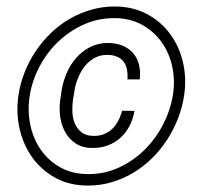

<svg xmlns="http://www.w3.org/2000/svg" viewBox="-20 -559 627 589"><path d="M392.6 -218.8Q388.2 -193.8 377.4 -172.9Q366.7 -151.9 350.3 -137Q334 -122.1 312.3 -113.5Q290.5 -105 264.2 -105Q233.9 -105 213.4 -118.2Q192.9 -131.3 180.9 -152.1Q168.9 -172.9 165 -199Q161.1 -225.1 164.6 -251L169.4 -283.7Q173.8 -310.5 185.3 -336.4Q196.8 -362.3 214.6 -382.3Q232.4 -402.3 256.3 -414.6Q280.3 -426.8 310.1 -427.2Q335.9 -427.2 355.5 -419.2Q375 -411.1 387.9 -396.5Q400.9 -381.8 406.2 -361.1Q411.6 -340.3 408.7 -315.4H371.1Q372.1 -332 369.4 -345.9Q366.7 -359.9 359.4 -369.6Q352.1 -379.4 339.4 -385Q326.7 -390.6 308.6 -390.6Q286.6 -390.6 269.8 -381.1Q252.9 -371.6 240.7 -356.4Q228.5 -341.3 220.5 -322.3Q212.4 -303.2 209 -284.2L203.6 -251Q201.2 -233.4 202.1 -214.4Q203.1 -195.3 210 -179.4Q216.8 -163.6 230.2 -153.1Q243.7 -142.6 265.6 -142.1Q284.2 -141.6 298.8 -147.5Q313.5 -153.3 324.2 -163.6Q335 -173.8 342.5 -188.2Q350.1 -202.6 354.5 -219.2ZM71.3 -266.6Q64 -221.7 72.5 -178.2Q81.1 -134.8 104.5 -100.6Q127.9 -66.4 164.8 -45.7Q201.7 -24.9 251 -24.9Q300.8 -24.9 344.5 -44.9Q388.2 -64.9 422.6 -98.6Q457 -132.3 479.7 -176Q502.4 -219.7 510.3 -266.6Q517.6 -311.5 508.5 -354Q499.5 -396.5 475.8 -429.7Q452.1 -462.9 415.3 -483.2Q378.4 -503.4 330.1 -503.4Q280.8 -503.4 237.3 -483.9Q193.8 -464.4 159.4 -431.9Q125 -399.4 102.1 -356.4Q79.1 -313.5 71.3 -266.6ZM36.6 -266.6Q42 -302.7 55.4 -336.9Q68.8 -371.1 89.1 -401.4Q109.4 -431.6 135.5 -457Q161.6 -482.4 192.6 -500.5Q223.6 -518.6 258.8 -528.8Q293.9 -539.1 331.5 -539.1Q387.2 -539.1 430.4 -516.1Q473.6 -493.2 501.7 -455.1Q529.8 -417 541.3 -367.9Q552.7 -318.8 544.9 -266.6Q539.6 -230.5 526.1 -195.8Q512.7 -161.1 492.7 -130.4Q472.7 -99.6 446.5 -73.7Q420.4 -47.9 389.4 -29.3Q358.4 -10.7 323.2 -0.2Q288.1 10.3 250 10.3Q193.4 10.3 150.1 -13.4Q106.9 -37.1 79.1 -75.9Q51.3 -114.7 40 -164.6Q28.8 -214.4 36.6 -266.6Z"/></svg>

Font: TypoPRO Roboto Mono
Style: Italic
Weight: 300
Designer: Google
Version: Version 2.000986; 2015; ttfautohint (v1.3)